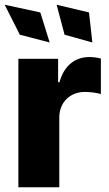

<svg xmlns="http://www.w3.org/2000/svg" viewBox="-23 -795 464 815"><path d="M187.9 -614.7 148.1 -742.2 -3.2 -774.9 61.1 -647.7ZM369 -614.7 354.8 -742.2 217.3 -774.9 251.1 -647.7ZM55 0H228.7V-296.2C228.7 -361.2 274.9 -404.8 337 -404.8C357.6 -404.8 388.5 -401.3 405.2 -395.6V-546.5C390.6 -550.4 372.9 -552.9 356.5 -552.9C296.9 -552.9 249.3 -518.1 229.4 -446H223.7V-545.5H55Z"/></svg>

Font: TID UI Extra Bold
Style: Regular
Weight: 800
Designer: The TID Project Authors
Foundry: Bakken & Bæck
Version: Version 1.001;hotconv 1.0.109;makeotfexe 2.5.65596